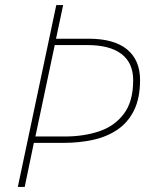

<svg xmlns="http://www.w3.org/2000/svg" viewBox="-20 -734 598 754"><path d="M50 0 201 -714H228L200 -582H328Q428 -582 479 -540Q530 -498 530 -420Q530 -348 506 -300Q482 -252 440 -224Q398 -196 344 -184.5Q290 -173 231 -173H113L77 0ZM235 -198Q308 -198 368.5 -218Q429 -238 466 -286.5Q503 -335 503 -419Q503 -487 457 -522Q411 -557 323 -557H195L119 -198Z"/></svg>

Font: Noto Sans Thin
Style: Italic
Weight: 100
Italic angle: -12°
Designer: Monotype Design Team
Foundry: Monotype Imaging Inc.
Version: Version 2.013; ttfautohint (v1.8.4.7-5d5b)